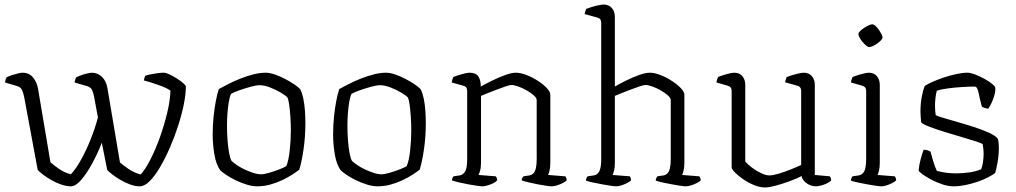

<svg xmlns="http://www.w3.org/2000/svg" viewBox="-20 -820 4473 845"><path d="M292 0Q273 0 250.5 -7.5Q228 -15 207 -27Q186 -39 170 -51Q154 -63 146 -72L86 -395Q83 -410 77 -423.5Q71 -437 53 -442L2 -457Q3 -465 5.5 -472Q8 -479 9 -480Q19 -485 33 -489.5Q47 -494 59.5 -497Q72 -500 79 -500Q108 -500 125.5 -479Q143 -458 148 -426L202 -106Q216 -93 240 -76.5Q264 -60 292 -53Q313 -75 335.5 -115Q358 -155 378 -204.5Q398 -254 411 -303L394 -395Q392 -407 386 -422Q380 -437 360 -442L308 -457Q310 -466 312 -472Q314 -478 316 -480Q326 -485 339 -489.5Q352 -494 365 -497Q378 -500 384 -500Q410 -500 429 -481.5Q448 -463 453 -431L508 -105Q524 -91 547 -75.5Q570 -60 599 -52Q620 -75 642.5 -119Q665 -163 684 -216.5Q703 -270 716 -324Q729 -378 730 -421Q723 -427 707.5 -434Q692 -441 673 -447.5Q654 -454 638 -459Q622 -464 613 -466Q615 -474 616 -478Q617 -482 620 -487Q629 -490 643.5 -493Q658 -496 673.5 -498Q689 -500 701 -500Q710 -500 726 -492.5Q742 -485 758.5 -474.5Q775 -464 786.5 -454Q798 -444 798 -439Q798 -406 789 -361Q780 -316 764 -266.5Q748 -217 727.5 -170Q707 -123 684.5 -84.5Q662 -46 639 -23Q616 0 595 0Q575 0 553 -8Q531 -16 510.5 -28Q490 -40 474.5 -52Q459 -64 452 -72L428 -192Q410 -145 386 -101Q362 -57 337.5 -28.5Q313 0 292 0Z M1112 0Q1090 0 1064.5 -8Q1039 -16 1015.5 -27.5Q992 -39 974.5 -51Q957 -63 949 -71Q931 -96 923.5 -140.5Q916 -185 916 -228Q916 -269 920 -307Q924 -345 930 -376Q936 -407 943 -428Q959 -437 983.5 -449.5Q1008 -462 1036.5 -473.5Q1065 -485 1094.5 -492.5Q1124 -500 1149 -500Q1166 -500 1188.5 -492.5Q1211 -485 1234 -473Q1257 -461 1275.5 -448.5Q1294 -436 1302 -426Q1310 -410 1315 -385.5Q1320 -361 1322 -333.5Q1324 -306 1324 -279Q1324 -219 1316 -163.5Q1308 -108 1297 -73Q1284 -63 1264.5 -50.5Q1245 -38 1220.5 -26.5Q1196 -15 1168.5 -7.5Q1141 0 1112 0ZM1129 -53Q1143 -53 1166.5 -60Q1190 -67 1211.5 -75.5Q1233 -84 1240 -89Q1250 -112 1255 -157Q1260 -202 1260 -246Q1260 -277 1258 -306Q1256 -335 1253 -357.5Q1250 -380 1245 -391Q1238 -399 1216.5 -412Q1195 -425 1169 -435Q1143 -445 1123 -445Q1108 -445 1082.5 -438Q1057 -431 1033 -422.5Q1009 -414 997 -407Q991 -395 987 -371.5Q983 -348 981 -321Q979 -294 979 -268Q979 -234 981.5 -202Q984 -170 988.5 -146Q993 -122 999 -112Q1006 -105 1021 -94.5Q1036 -84 1055 -75Q1074 -66 1093.5 -59.5Q1113 -53 1129 -53Z M1642 0Q1620 0 1594.5 -8Q1569 -16 1545.5 -27.5Q1522 -39 1504.5 -51Q1487 -63 1479 -71Q1461 -96 1453.5 -140.5Q1446 -185 1446 -228Q1446 -269 1450 -307Q1454 -345 1460 -376Q1466 -407 1473 -428Q1489 -437 1513.5 -449.5Q1538 -462 1566.5 -473.5Q1595 -485 1624.5 -492.5Q1654 -500 1679 -500Q1696 -500 1718.5 -492.5Q1741 -485 1764 -473Q1787 -461 1805.5 -448.5Q1824 -436 1832 -426Q1840 -410 1845 -385.5Q1850 -361 1852 -333.5Q1854 -306 1854 -279Q1854 -219 1846 -163.5Q1838 -108 1827 -73Q1814 -63 1794.5 -50.5Q1775 -38 1750.5 -26.5Q1726 -15 1698.5 -7.5Q1671 0 1642 0ZM1659 -53Q1673 -53 1696.5 -60Q1720 -67 1741.5 -75.5Q1763 -84 1770 -89Q1780 -112 1785 -157Q1790 -202 1790 -246Q1790 -277 1788 -306Q1786 -335 1783 -357.5Q1780 -380 1775 -391Q1768 -399 1746.5 -412Q1725 -425 1699 -435Q1673 -445 1653 -445Q1638 -445 1612.5 -438Q1587 -431 1563 -422.5Q1539 -414 1527 -407Q1521 -395 1517 -371.5Q1513 -348 1511 -321Q1509 -294 1509 -268Q1509 -234 1511.5 -202Q1514 -170 1518.5 -146Q1523 -122 1529 -112Q1536 -105 1551 -94.5Q1566 -84 1585 -75Q1604 -66 1623.5 -59.5Q1643 -53 1659 -53Z M2103 0Q2096 0 2078.5 -2.5Q2061 -5 2039.5 -9Q2018 -13 1999 -17.5Q1980 -22 1969 -26Q1969 -32 1972 -37.5Q1975 -43 1976 -44L2003 -48Q2017 -50 2026.5 -64.5Q2036 -79 2036 -119V-420Q2036 -428 2032.5 -434Q2029 -440 2018 -443L1968 -457Q1970 -466 1971 -470.5Q1972 -475 1975 -481Q1989 -487 2012.5 -493.5Q2036 -500 2046 -500Q2074 -500 2085 -484Q2096 -468 2096 -439Q2117 -451 2145.5 -465Q2174 -479 2202.5 -489.5Q2231 -500 2250 -500Q2271 -500 2297 -490Q2323 -480 2347 -464.5Q2371 -449 2386.5 -432.5Q2402 -416 2402 -403V-105Q2402 -83 2398.5 -69Q2395 -55 2392 -50L2468 -44Q2471 -40 2472.5 -35.5Q2474 -31 2474 -26Q2468 -20 2456 -14Q2444 -8 2431 -4Q2418 0 2408 0Q2400 0 2383 -2.5Q2366 -5 2345.5 -9Q2325 -13 2306 -17.5Q2287 -22 2276 -26Q2276 -32 2278.5 -36.5Q2281 -41 2284 -44L2310 -48Q2321 -50 2328 -57.5Q2335 -65 2338.5 -80.5Q2342 -96 2342 -119V-379Q2342 -389 2329 -400.5Q2316 -412 2297.5 -422.5Q2279 -433 2260.5 -439.5Q2242 -446 2231 -446Q2224 -446 2206 -440Q2188 -434 2166 -425.5Q2144 -417 2125 -409.5Q2106 -402 2097 -398V-105Q2097 -83 2093 -69Q2089 -55 2086 -50L2162 -44Q2165 -40 2166.5 -35.5Q2168 -31 2168 -26Q2162 -19 2149.5 -13Q2137 -7 2124 -3.5Q2111 0 2103 0Z M2693 0Q2685 0 2667.5 -2.5Q2650 -5 2629 -9Q2608 -13 2589 -17Q2570 -21 2559 -25Q2559 -33 2562 -38Q2565 -43 2566 -44L2593 -48Q2610 -50 2618 -67Q2626 -84 2626 -119V-720Q2626 -728 2622.5 -734Q2619 -740 2608 -743L2553 -758Q2554 -765 2556.5 -772Q2559 -779 2560 -781Q2570 -785 2585 -789.5Q2600 -794 2614.5 -797Q2629 -800 2636 -800Q2659 -800 2672.5 -785Q2686 -770 2686 -746V-439Q2708 -452 2736.5 -466Q2765 -480 2793 -490Q2821 -500 2840 -500Q2860 -500 2886 -490Q2912 -480 2936 -464.5Q2960 -449 2976 -432.5Q2992 -416 2992 -403V-105Q2992 -84 2988.5 -69.5Q2985 -55 2982 -50L3058 -44Q3060 -41 3062 -36Q3064 -31 3064 -26Q3058 -20 3046 -14Q3034 -8 3021 -4Q3008 0 2998 0Q2991 0 2973.5 -2.5Q2956 -5 2935.5 -9Q2915 -13 2896 -17Q2877 -21 2866 -25Q2866 -31 2868 -35.5Q2870 -40 2873 -44L2900 -48Q2911 -50 2918 -57.5Q2925 -65 2928.5 -80.5Q2932 -96 2932 -119V-379Q2932 -389 2919 -400.5Q2906 -412 2887.5 -422.5Q2869 -433 2850.5 -439.5Q2832 -446 2821 -446Q2814 -446 2795.5 -440Q2777 -434 2755 -425.5Q2733 -417 2714 -409.5Q2695 -402 2686 -398V-105Q2686 -83 2682.5 -69Q2679 -55 2676 -50L2752 -44Q2754 -41 2755.5 -37Q2757 -33 2757 -26Q2751 -20 2739 -14Q2727 -8 2714.5 -4Q2702 0 2693 0Z M3347 5Q3324 5 3298.5 -5.5Q3273 -16 3250.5 -31.5Q3228 -47 3214 -61.5Q3200 -76 3200 -84V-420Q3200 -429 3196 -434.5Q3192 -440 3182 -443L3133 -457Q3134 -465 3136.5 -471.5Q3139 -478 3140 -481Q3154 -487 3177 -493.5Q3200 -500 3211 -500Q3235 -500 3247.5 -484.5Q3260 -469 3260 -446V-109Q3270 -97 3288.5 -83Q3307 -69 3328.5 -58.5Q3350 -48 3366 -48Q3381 -48 3406.5 -55.5Q3432 -63 3459.5 -74Q3487 -85 3506 -94V-420Q3506 -429 3501.5 -435Q3497 -441 3488 -443L3435 -458Q3437 -466 3439 -472Q3441 -478 3442 -481Q3452 -485 3467 -489.5Q3482 -494 3496 -497Q3510 -500 3517 -500Q3540 -500 3553 -485Q3566 -470 3566 -446V-50L3632 -44Q3635 -40 3636.5 -35.5Q3638 -31 3638 -26Q3632 -19 3619.5 -13Q3607 -7 3593.5 -3.5Q3580 0 3572 0Q3549 0 3530 -13.5Q3511 -27 3508 -45Q3486 -34 3455 -22.5Q3424 -11 3394.5 -3Q3365 5 3347 5Z M3859 0Q3852 0 3834 -2.5Q3816 -5 3795 -9Q3774 -13 3755 -17Q3736 -21 3725 -25Q3725 -31 3727.5 -36.5Q3730 -42 3732 -44L3759 -48Q3770 -50 3777.5 -57.5Q3785 -65 3788.5 -80.5Q3792 -96 3792 -119V-420Q3792 -429 3788 -434.5Q3784 -440 3774 -443L3725 -457Q3726 -465 3728.5 -471.5Q3731 -478 3732 -481Q3746 -487 3769.5 -493.5Q3793 -500 3803 -500Q3827 -500 3839.5 -484.5Q3852 -469 3852 -446V-105Q3852 -83 3848.5 -69Q3845 -55 3842 -50L3918 -44Q3921 -40 3922.5 -35.5Q3924 -31 3924 -26Q3918 -20 3906 -14Q3894 -8 3881.5 -4Q3869 0 3859 0ZM3805 -613Q3800 -613 3792 -619.5Q3784 -626 3776 -635.5Q3768 -645 3763 -654.5Q3758 -664 3758 -670Q3758 -676 3765 -683Q3772 -690 3782.5 -697Q3793 -704 3803 -708.5Q3813 -713 3819 -713Q3825 -713 3832.5 -706.5Q3840 -700 3847 -690Q3854 -680 3859 -670.5Q3864 -661 3864 -655Q3864 -650 3857.5 -643Q3851 -636 3841.5 -629Q3832 -622 3822 -617.5Q3812 -613 3805 -613Z M4177 0Q4154 0 4128 -8.5Q4102 -17 4078.5 -29.5Q4055 -42 4040 -53Q4025 -64 4023 -70Q4025 -94 4032 -120Q4039 -146 4045 -161Q4054 -161 4062 -158.5Q4070 -156 4075 -153Q4080 -135 4086.5 -112.5Q4093 -90 4103 -68Q4121 -63 4142.5 -60Q4164 -57 4187 -57Q4215 -57 4244.5 -61Q4274 -65 4298 -75Q4303 -86 4306 -105.5Q4309 -125 4309 -144Q4309 -152 4308 -162.5Q4307 -173 4305 -185Q4302 -189 4276 -197.5Q4250 -206 4212 -217Q4174 -228 4135.5 -240Q4097 -252 4068.5 -263Q4040 -274 4034 -282Q4033 -294 4032 -306Q4031 -318 4031 -329Q4031 -363 4036.5 -393Q4042 -423 4050 -442Q4062 -450 4084.5 -460Q4107 -470 4134 -479Q4161 -488 4188.5 -494Q4216 -500 4238 -500Q4251 -500 4271 -492.5Q4291 -485 4311 -474Q4331 -463 4345 -452Q4359 -441 4360 -435Q4362 -422 4357 -403Q4352 -384 4344 -367.5Q4336 -351 4330 -342Q4322 -342 4313.5 -345Q4305 -348 4301 -351Q4292 -386 4286.5 -412.5Q4281 -439 4270 -439Q4247 -439 4214.5 -437Q4182 -435 4152 -431Q4122 -427 4103 -421Q4099 -407 4097 -388.5Q4095 -370 4095 -353Q4095 -341 4096 -330.5Q4097 -320 4098 -314Q4102 -310 4127 -302.5Q4152 -295 4189 -284.5Q4226 -274 4263.5 -262Q4301 -250 4331 -236.5Q4361 -223 4371 -210Q4374 -201 4375 -190.5Q4376 -180 4376 -170Q4376 -138 4370 -103.5Q4364 -69 4359 -58Q4347 -49 4326.5 -38.5Q4306 -28 4280.5 -19.5Q4255 -11 4228.5 -5.5Q4202 0 4177 0Z"/></svg>

Font: Texturina 12pt Thin
Style: Regular
Weight: 250
Designer: Guillermo Torres Carreño
Foundry: Omnibus-Type
Version: Version 1.002